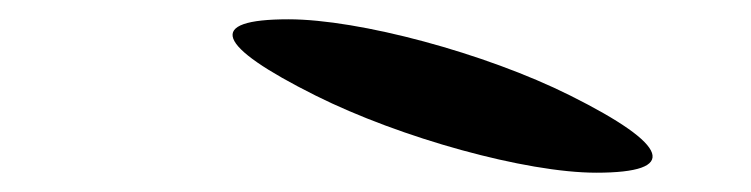

<svg xmlns="http://www.w3.org/2000/svg" viewBox="-20 -505 778 199"><path d="M279 -485C193 -485 203 -458 307 -406C395 -362 525 -326 598 -326C684 -326 675 -354 571 -406C483 -450 352 -485 279 -485Z"/></svg>

Font: Venom Sans
Style: Obl
Weight: 400
Version: Version 1.001